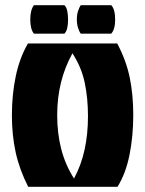

<svg xmlns="http://www.w3.org/2000/svg" viewBox="-20 -722 561 742"><path d="M89 0Q55 -67 40.5 -133.5Q26 -200 26 -276Q26 -357 41 -428Q56 -499 88 -554H433Q468 -488 481.5 -421.5Q495 -355 495 -278Q495 -196 480.5 -123.5Q466 -51 434 0ZM266 -32Q294 -84 307 -144Q320 -204 320 -273Q320 -342 307.5 -402Q295 -462 260 -516Q201 -410 201 -277Q201 -207 216.5 -146.5Q232 -86 266 -32ZM292 -592Q286 -600 281.5 -614.5Q277 -629 277 -647Q277 -665 281.5 -679Q286 -693 292 -702H410Q425 -686 425 -646Q425 -609 410 -592ZM111 -592Q97 -609 97 -647Q97 -683 111 -702H229Q237 -694 240 -679.5Q243 -665 243 -646Q243 -629 240 -614.5Q237 -600 229 -592Z"/></svg>

Font: Tac One
Style: Regular
Weight: 400
Designer: Oluseyi Olusanya, David Udoh, Eyiyemi Adegbite, Mirko Velimirović
Version: Version 1.003; ttfautohint (v1.8.4.7-5d5b)